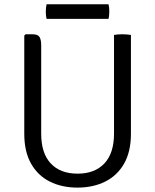

<svg xmlns="http://www.w3.org/2000/svg" viewBox="-20 -842 706 874"><path d="M576 -233Q576 -151.5 544.8 -97Q513.5 -42.5 458.5 -15.2Q403.5 12 332.5 12Q262 12 207.2 -15.2Q152.5 -42.5 121.5 -97Q90.5 -151.5 90.5 -233V-680L96.5 -686H127.5Q152.5 -686 160 -673.5Q167.5 -661 167.5 -636.5V-234Q167.5 -144.5 211 -98Q254.5 -51.5 333 -51.5Q411.5 -51.5 455.2 -98Q499 -144.5 499 -234V-683Q506.5 -684.5 516.5 -685.2Q526.5 -686 536.5 -686Q547 -686 557.2 -685.2Q567.5 -684.5 576 -683ZM192 -756Q188.5 -770 188.5 -788.5Q188.5 -807 192 -822.5H474Q476 -814.5 476.8 -807Q477.5 -799.5 477.5 -788.5Q477.5 -770.5 474 -756Z"/></svg>

Font: Signika Light
Style: Regular
Weight: 300
Designer: Anna Giedry
Foundry: Anna Giedry
Version: Version 2.000